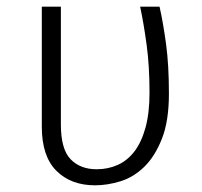

<svg xmlns="http://www.w3.org/2000/svg" viewBox="-20 -543 605 574"><path d="M457 -523Q468 -474 476.5 -411Q485 -348 485 -263Q485 -181 464 -128Q443 -75 411 -44Q379 -13 340 -1Q301 11 264 11Q192 11 148.5 -32.5Q105 -76 105 -164V-523H162V-171Q162 -97 191 -67Q220 -37 269 -37Q303 -37 332 -50Q361 -63 382 -90.5Q403 -118 415 -161.5Q427 -205 427 -266Q427 -345 418.5 -408Q410 -471 399 -523Z"/></svg>

Font: Jldddboxgfspflltxgxzjzlszac
Style: Regular
Weight: 300
Designer: Carrois Corporate & Edenspiekermann
Foundry: Carrois Corporate GbR & Edenspiekermann AG
Version: Version 2.001